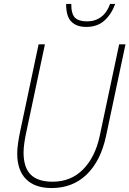

<svg xmlns="http://www.w3.org/2000/svg" viewBox="-20 -934 654 970"><path d="M241 16Q156 16 111.5 -29Q67 -74 67 -159Q67 -182 71.5 -212.5Q76 -243 82 -271L175 -710H207L114 -272Q107 -241 103 -212.5Q99 -184 99 -164Q99 -88 135 -52Q171 -16 246 -16Q338 -16 399.5 -78Q461 -140 484 -248L582 -710H614L516 -248Q489 -121 418 -52.5Q347 16 241 16ZM416 -798Q367 -798 340.5 -824.5Q314 -851 314 -914H340Q340 -863 359 -844.5Q378 -826 420 -826Q461 -826 491 -848.5Q521 -871 536 -914H562Q543 -862 507.5 -830Q472 -798 416 -798Z"/></svg>

Font: Geist Mono Thin
Style: Italic
Weight: 100
Italic angle: -12°
Monospace: yes
Designer: Basement.studio, Andrés Briganti, Mateo Zaragoza
Foundry: Basement.studio, Vercel, Andrés Briganti, Guido Ferreyra, Mateo Zaragoza
Version: Version 1.500; ttfautohint (v1.8.4.7-5d5b)